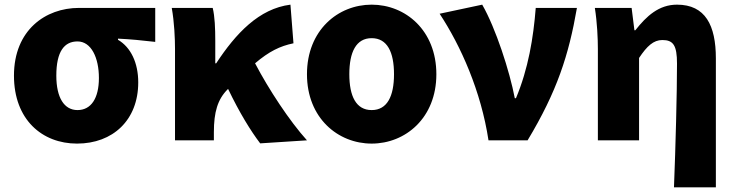

<svg xmlns="http://www.w3.org/2000/svg" viewBox="-20 -603 3163 825"><path d="M311 14C465 14 574 -87 574 -249C574 -333 542 -400 487 -432V-437C546 -434 585 -430 647 -423V-569H319C176 -569 40 -474 40 -278C40 -89 161 14 311 14ZM313 -130C256 -130 222 -183 222 -278C222 -383 257 -425 313 -425C372 -425 405 -355 405 -268C405 -180 371 -130 313 -130Z M1299 0C1224 -83 1134 -220 1076 -331C1136 -382 1183 -405 1241 -417L1228 -583C1093 -566 993 -459 909 -331H905V-427C905 -481 903 -532 894 -569H718C729 -508 732 -437 732 -392V0H899V-35C899 -121 915 -176 958 -219L960 -221C1010 -117 1057 -41 1098 13Z M1577 14C1722 14 1855 -96 1855 -284C1855 -473 1722 -583 1577 -583C1432 -583 1299 -473 1299 -284C1299 -96 1432 14 1577 14ZM1577 -130C1510 -130 1481 -190 1481 -284C1481 -379 1510 -439 1577 -439C1644 -439 1673 -379 1673 -284C1673 -190 1644 -130 1577 -130Z M2079 0H2247C2374 -211 2424 -367 2459 -569H2282C2272 -441 2250 -307 2197 -181H2192C2170 -297 2110 -482 2052 -583L1869 -544C1960 -406 2047 -211 2079 0Z M2876 202H3056V-352C3056 -494 3011 -583 2889 -583C2811 -583 2758 -534 2710 -473H2706L2694 -569H2536C2546 -506 2549 -437 2549 -392V0H2726V-354C2760 -405 2788 -431 2826 -431C2873 -431 2889 -408 2889 -330C2889 -203 2883 25 2876 202Z"/></svg>

Font: Noto Sans CJK Black
Style: Bold
Weight: 900
Designer: Ryoko NISHIZUKA (kana & ideographs); Paul D. Hunt (Latin, Greek & Cyrillic); Wenlong ZHANG (bopomofo); Sandoll Communica
Foundry: Adobe Systems Incorporated
Version: Version 1.000;PS 1;hotconv 1.0.78;makeotf.lib2.5.61930